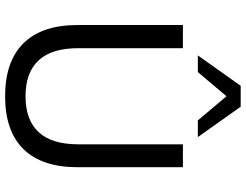

<svg xmlns="http://www.w3.org/2000/svg" viewBox="-128 -850 986 771"><g transform="rotate(90 365.5 -464.0)"><path d="M366 9Q226 9 153 -65Q80 -139 80 -282V-705H173V-285Q173 -178 222 -125.5Q271 -73 366 -73Q461 -73 510 -125.5Q559 -178 559 -285V-705H651V-282Q651 -139 578.5 -65Q506 9 366 9ZM202 -765 324 -937H408L530 -765H463L366 -880L269 -765Z"/></g></svg>

Font: Nunito Sans 12pt Medium
Style: Regular
Weight: 500
Designer: Vernon Adams
Foundry: Vernon Adams
Version: Version 3.101;gftools[0.9.27]